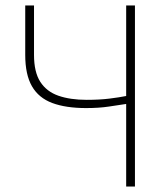

<svg xmlns="http://www.w3.org/2000/svg" viewBox="-20 -680 612 700"><path d="M440 0V-301Q413 -297 377 -291.5Q341 -286 294 -286Q220 -286 170.5 -304.5Q121 -323 96.5 -365.5Q72 -408 72 -480V-660H104V-480Q104 -417 127 -381.5Q150 -346 193 -331Q236 -316 296 -316Q343 -316 379 -320.5Q415 -325 440 -330V-660H472V0Z"/></svg>

Font: Source Sans 3 Variable
Style: Regular
Weight: 200
Designer: Paul D. Hunt
Foundry: Adobe Systems Incorporated
Version: Version 3.026